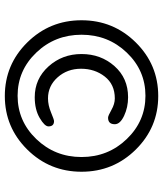

<svg xmlns="http://www.w3.org/2000/svg" viewBox="40 -840 676 796"><g transform="rotate(90 378.0 -442.0)"><path d="M383 -635Q425 -635 460 -618.5Q495 -602 495 -580Q495 -552 468 -552Q460 -552 435.5 -566Q411 -580 388 -580Q330 -580 297.5 -538.5Q265 -497 265 -440Q265 -383 300.5 -343Q336 -303 388 -303Q416 -303 446 -315.5Q476 -328 482 -328Q504 -328 504 -305Q504 -289 469 -268.5Q434 -248 383 -248Q307 -248 255.5 -305Q204 -362 204 -442Q204 -522 254 -578.5Q304 -635 383 -635ZM600 -667Q692 -574 692 -442Q692 -310 600 -217Q508 -124 378 -124Q248 -124 156 -217Q64 -310 64 -442Q64 -574 156 -667Q248 -760 378 -760Q508 -760 600 -667ZM556.5 -254.5Q631 -332 631 -442Q631 -552 556.5 -629.5Q482 -707 377 -707Q272 -707 198 -629.5Q124 -552 124 -442Q124 -332 198 -254.5Q272 -177 377 -177Q482 -177 556.5 -254.5Z"/></g></svg>

Font: Delius
Style: Regular
Weight: 400
Designer: Natalia Raices
Foundry: Natalia Raices
Version: Version 1.001